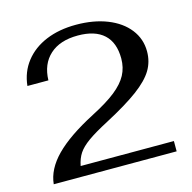

<svg xmlns="http://www.w3.org/2000/svg" viewBox="-104 -815 921 919"><g transform="rotate(-15 356.5 -355.0)"><path d="M317 -272Q393 -311 436.5 -345.5Q480 -380 499.5 -416.5Q519 -453 519 -498Q519 -577 475 -617.5Q431 -658 346 -658Q257 -658 207 -612.5Q157 -567 155 -487H51Q58 -555 97.5 -605.5Q137 -656 202 -683Q267 -710 351 -710Q438 -710 505 -683.5Q572 -657 609.5 -609Q647 -561 647 -499Q647 -448 622 -406.5Q597 -365 538.5 -321.5Q480 -278 376 -223Q309 -188 273.5 -162.5Q238 -137 221.5 -112Q205 -87 198 -51H660V0H51Q58 -73 123 -139Q188 -205 317 -272Z"/></g></svg>

Font: Fahkwang Medium
Style: Regular
Weight: 500
Version: Version 1.000; ttfautohint (v1.6)